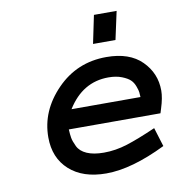

<svg xmlns="http://www.w3.org/2000/svg" viewBox="-75 -707 738 790"><g transform="rotate(-10 294.0 -312.5)"><path d="M532.2 -135.7 556.6 -56.6Q413.1 13.7 306.6 13.7Q209 13.7 152.8 -37.1Q96.7 -87.9 96.7 -173.8Q96.7 -284.2 181.2 -371.1Q265.6 -458 388.7 -458Q485.4 -458 536.6 -406.7Q587.9 -355.5 587.9 -283.2Q587.9 -252.9 574.2 -210L568.4 -191.4H185.5Q186.5 -169.9 189 -155.8Q191.4 -141.6 202.1 -119.1Q212.9 -96.7 240.7 -84.5Q268.6 -72.3 311.5 -72.3Q360.4 -72.3 409.7 -87.9Q459 -103.5 532.2 -135.7ZM210.9 -271.5H499Q498 -284.2 497.6 -291.5Q497.1 -298.8 490.7 -316.4Q484.4 -334 473.1 -344.7Q461.9 -355.5 438.5 -364.7Q415 -374 382.8 -374Q274.4 -374 210.9 -271.5ZM344.7 -520.5 369.1 -637.7H463.9L438.5 -520.5Z"/></g></svg>

Font: Thabit-Bold-Oblique
Style: Bold Oblique
Weight: 700
Designer: Regenerated by Nadim Shaikli
Foundry: MAK Alagha
Version: 0.01